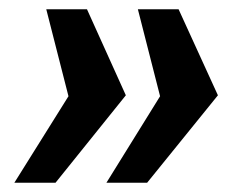

<svg xmlns="http://www.w3.org/2000/svg" viewBox="-20 -525 535 415"><path d="M210 -130 326 -317 278 -505H366L451 -319L298 -130ZM11 -130 128 -317 80 -505H168L252 -319L100 -130Z"/></svg>

Font: Sansita Swashed Light
Style: Regular
Weight: 400
Version: Version 1.003